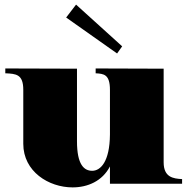

<svg xmlns="http://www.w3.org/2000/svg" viewBox="-20 -798 817 833"><path d="M295 15C360 15 424 -12 457 -76V-1H770V-21C731 -23 690 -29 690 -94V-500L395 -501V-480C430 -478 457 -476 457 -408V-214C456 -96 416 -57 380 -57C345 -57 314 -83 314 -185V-500L3 -501V-480C50 -478 81 -476 81 -408V-174C81 -54 191 15 295 15ZM267 -722 488 -566 510 -597 310 -778Z"/></svg>

Font: Sprat Black
Style: Regular
Weight: 900
Designer: Ethan Nakache
Foundry: Collletttivo
Version: Version 2.000;Glyphs 3.2 (3217)